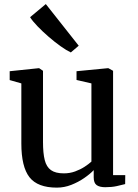

<svg xmlns="http://www.w3.org/2000/svg" viewBox="-20 -890 661 922"><path d="M485.5 9Q458 9 444 -1.2Q430 -11.5 430 -38V-73Q412 -54 384 -34.8Q356 -15.5 322.2 -2.2Q288.5 11 253 11Q160.5 11 121.5 -39Q82.5 -89 82.5 -201V-489.5L26.5 -505.5V-548L165.5 -562.5H168L186.5 -550V-208Q186.5 -154.5 194.8 -121.5Q203 -88.5 224.8 -73Q246.5 -57.5 286.5 -57.5Q315.5 -57.5 340.8 -66.8Q366 -76 386 -89Q406 -102 419 -114V-489.5L347.5 -506V-548L497.5 -562.5H500.5L523 -550V-49H581.5L581 -6Q564 -1.5 540.2 3.8Q516.5 9 485.5 9ZM319.5 -638.5Q300 -647.5 271.8 -667.5Q243.5 -687.5 213.8 -713.2Q184 -739 159.8 -764.2Q135.5 -789.5 124.5 -807.5L200 -870.5L358 -670.5L320.5 -638.5Z"/></svg>

Font: Merriweather 28pt
Style: Regular
Weight: 400
Version: Version 2.100